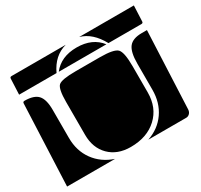

<svg xmlns="http://www.w3.org/2000/svg" viewBox="-132 -802 1010 964"><g transform="rotate(-30 372.5 -320.0)"><path d="M208 -190V-380Q208 -456 226.5 -473Q245 -490 326 -490H467Q548 -490 567.5 -470Q587 -450 587 -368V-217Q587 -129 529.5 -75.5Q472 -22 377 -22Q300 -22 254 -68Q208 -114 208 -190ZM471 -10Q538 -33 576 -87.5Q614 -142 614 -217V-368Q614 -435 635.5 -462.5Q657 -490 710 -490H740L720 -40Q719 -27 710.5 -18.5Q702 -10 690 -10ZM0 -10 20 -480Q20 -490 30 -490Q85 -490 107.5 -465Q130 -440 130 -380V-217Q130 -142 169.5 -87.5Q209 -33 278 -10ZM22 -530 26 -620Q26 -630 36 -630H350Q276 -610 239 -530ZM428 -630H745L741 -540Q741 -530 731 -530H540Q496 -611 428 -630ZM252 -530Q299 -591 390 -591Q481 -591 528 -530Z"/></g></svg>

Font: PrimecolorCV1
Style: Medium
Weight: 500
Designer: gluk
Foundry: gluk
Version: Version 0.672